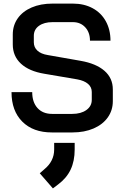

<svg xmlns="http://www.w3.org/2000/svg" viewBox="-20 -728 686 1067"><path d="M44 -216H159Q159 -160 188.5 -127.5Q218 -95 270 -95H381Q430 -95 460 -116.5Q490 -138 490 -173V-217Q490 -244 469 -262Q448 -280 409 -287L227 -318Q142 -332 96.5 -374Q51 -416 51 -481V-536Q51 -587 78.5 -626Q106 -665 156 -686.5Q206 -708 272 -708H385Q447 -708 494.5 -682.5Q542 -657 568 -610Q594 -563 594 -502H480Q480 -548 453.5 -576.5Q427 -605 385 -605H272Q225 -605 196.5 -584.5Q168 -564 168 -529V-493Q168 -465 188 -446.5Q208 -428 246 -422L428 -390Q514 -375 560.5 -334.5Q607 -294 607 -231V-166Q607 -115 579 -75.5Q551 -36 500 -14Q449 8 383 8H268Q164 8 104 -52Q44 -112 44 -216ZM201 235 226 213Q281 168 281 103V66H395V103Q395 167 372.5 214.5Q350 262 303 297L274 319Z"/></svg>

Font: Bai Jamjuree SemiBold
Style: Regular
Weight: 600
Version: Version 1.000; ttfautohint (v1.6)